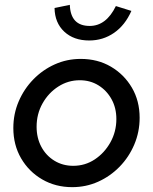

<svg xmlns="http://www.w3.org/2000/svg" viewBox="-20 -762 632 792"><path d="M278 10Q209 10 154 -22Q99 -54 67 -109Q35 -164 35 -234Q35 -292 57 -343.5Q79 -395 117.5 -434.5Q156 -474 206 -496.5Q256 -519 313 -519Q383 -519 437.5 -487Q492 -455 524 -400.5Q556 -346 556 -276Q556 -218 534 -166Q512 -114 473.5 -74.5Q435 -35 385 -12.5Q335 10 278 10ZM282 -78Q331 -78 371 -104.5Q411 -131 435.5 -175Q460 -219 460 -271Q460 -317 440 -353Q420 -389 386 -410Q352 -431 309 -431Q261 -431 220.5 -405Q180 -379 155.5 -335.5Q131 -292 131 -239Q131 -193 150.5 -156.5Q170 -120 204.5 -99Q239 -78 282 -78ZM348 -595Q284 -595 245 -631.5Q206 -668 205 -729L268 -742Q271 -655 350 -655Q418 -655 458 -737L522 -717Q496 -658 450.5 -626.5Q405 -595 348 -595Z"/></svg>

Font: Red Hat Display Medium
Style: Italic
Weight: 500
Italic angle: -12°
Designer: Pentagram, MCKL
Foundry: Pentagram, MCKL
Version: Version 1.023; ttfautohint (v1.8.3)